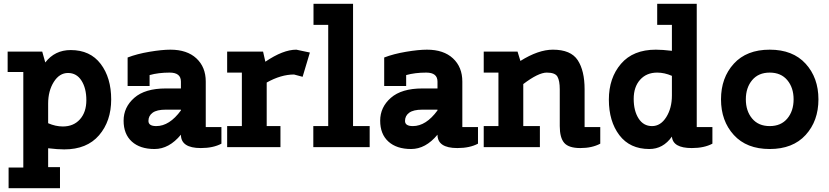

<svg xmlns="http://www.w3.org/2000/svg" viewBox="-20 -770 4339 1005"><path d="M102 107V-393H20V-500H201L217 -443Q267 -508 350 -508Q452 -508 507 -435.5Q562 -363 562 -249.5Q562 -136 498.5 -62Q435 12 316 12Q282 12 232 6V105H294V215H25V107ZM232 -228V-125Q271 -108 309 -108Q365 -108 398.5 -145.5Q432 -183 432 -245.5Q432 -308 406.5 -348Q381 -388 336 -388Q291 -388 261.5 -341Q232 -294 232 -228Z M848 -307H927V-343Q927 -390 868 -390Q809 -390 763 -377V-320H648V-469Q697 -488 762.5 -499Q828 -510 872 -510Q959 -510 1008 -464.5Q1057 -419 1057 -343V-105H1139V-18Q1096 5 1031 5Q927 5 927 -65Q865 10 789 10Q713 10 670 -29Q627 -68 627 -138.5Q627 -209 683 -258Q739 -307 848 -307ZM798 -110Q867 -110 927 -192V-196H847Q801 -196 779 -180Q757 -164 757 -137Q757 -110 798 -110Z M1376 -110H1448V0H1169V-110H1246V-390H1169V-500H1357L1369 -447Q1462 -510 1531 -510L1602 -495L1564 -368L1519 -380Q1451 -380 1376 -338Z M1621 -640V-750H1828V-110H1915V0H1620V-110H1698V-640Z M2191 -307H2270V-343Q2270 -390 2211 -390Q2152 -390 2106 -377V-320H1991V-469Q2040 -488 2105.5 -499Q2171 -510 2215 -510Q2302 -510 2351 -464.5Q2400 -419 2400 -343V-105H2482V-18Q2439 5 2374 5Q2270 5 2270 -65Q2208 10 2132 10Q2056 10 2013 -29Q1970 -68 1970 -138.5Q1970 -209 2026 -258Q2082 -307 2191 -307ZM2141 -110Q2210 -110 2270 -192V-196H2190Q2144 -196 2122 -180Q2100 -164 2100 -137Q2100 -110 2141 -110Z M2719 -110H2806V0H2512V-110H2589V-390H2512V-500H2689L2704 -451Q2798 -510 2874 -510Q2968 -510 3004 -455Q3040 -400 3040 -303V-105H3122V-18Q3079 5 3018 5Q2957 5 2933.5 -22Q2910 -49 2910 -110V-303Q2910 -347 2898 -368.5Q2886 -390 2842 -390Q2798 -390 2719 -330Z M3627 -750V-105H3709V-18Q3666 5 3601 5Q3502 5 3497 -55Q3451 10 3379 10Q3277 10 3222 -62.5Q3167 -135 3167 -248.5Q3167 -362 3230.5 -436Q3294 -510 3413 -510Q3447 -510 3497 -504V-640H3420V-750ZM3497 -270V-373Q3458 -390 3420 -390Q3364 -390 3330.5 -352.5Q3297 -315 3297 -252.5Q3297 -190 3322.5 -150Q3348 -110 3393 -110Q3438 -110 3467.5 -157Q3497 -204 3497 -270Z M3821 -63.5Q3754 -137 3754 -250Q3754 -363 3821 -436.5Q3888 -510 4009 -510Q4130 -510 4197 -436.5Q4264 -363 4264 -250Q4264 -137 4197 -63.5Q4130 10 4009 10Q3888 10 3821 -63.5ZM3917 -350.5Q3884 -311 3884 -250Q3884 -189 3917 -149.5Q3950 -110 4009 -110Q4068 -110 4101 -149.5Q4134 -189 4134 -250Q4134 -311 4101 -350.5Q4068 -390 4009 -390Q3950 -390 3917 -350.5Z"/></svg>

Font: Cherry Swash
Style: Bold
Weight: 700
Designer: Kasatkina Nataliya
Foundry: Nataliya Kasatkina
Version: Version 1.001